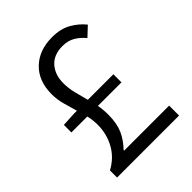

<svg xmlns="http://www.w3.org/2000/svg" viewBox="-204 -840 957 957"><g transform="rotate(-45 274.5 -362.0)"><path d="M59 -320V-373L134 -377H155Q144 -414 134 -450.5Q124 -487 124 -524Q124 -617 179.5 -670.5Q235 -724 327 -724Q386 -724 427.5 -700.5Q469 -677 497 -642L448 -596Q427 -622 399 -639Q371 -656 332 -656Q270 -656 237 -618.5Q204 -581 204 -522Q204 -485 213 -449.5Q222 -414 232 -377H412V-320H246Q252 -289 252 -253Q252 -192 234 -151Q216 -110 181 -74V-70H498V0H61V-50Q120 -82 149.5 -136.5Q179 -191 179 -254Q179 -271 177 -287.5Q175 -304 171 -320Z"/></g></svg>

Font: Source Han Sans SC Normal
Style: Regular
Weight: 350
Designer: Ryoko NISHIZUKA 西塚涼子 (kana, bopomofo & ideographs); Paul D. Hunt (Latin, Greek & Cyrillic); Sandoll Communications 산돌커뮤니
Foundry: Adobe
Version: Version 2.004;hotconv 1.0.118;makeotfexe 2.5.65603